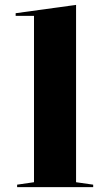

<svg xmlns="http://www.w3.org/2000/svg" viewBox="-20 -765 439 785"><path d="M291 -20 361 -10V0H50V-10L119 -20V-700H44V-711L291 -745Z"/></svg>

Font: Kalnia SemiExpanded
Style: Regular
Weight: 400
Width: 6
Designer: Frida Medrano
Foundry: Frida Medrano
Version: Version 1.105